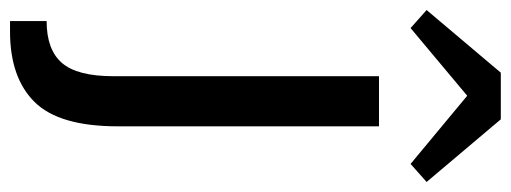

<svg xmlns="http://www.w3.org/2000/svg" viewBox="-383 -461 1019 383"><g transform="rotate(90 126.5 -269.5)"><path d="M-9 -579 126 -692 262 -579 298 -611 173 -759H80L-45 -611ZM-23 147Q34 147 60.5 116.5Q87 86 87 14V-516H187V5Q187 122 138.5 171Q90 220 -2 220H-23Z"/></g></svg>

Font: Voces
Style: Regular
Weight: 400
Designer: Ana Paula Megda, Pablo Ugerman
Foundry: Ana Paula Megda, Pablo Ugerman
Version: Version 1.100